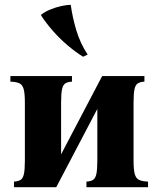

<svg xmlns="http://www.w3.org/2000/svg" viewBox="-20 -775 656 795"><path d="M533 -350V-110Q533 -73 538 -54.5Q543 -36 556 -30Q569 -24 593 -23V0H338V-23Q355 -24 365 -30Q375 -36 379 -54.5Q383 -73 383 -110V-324L213 0H38V-23Q55 -24 65 -30Q75 -36 79 -54.5Q83 -73 83 -110V-350Q83 -388 78 -406Q73 -424 60.5 -430Q48 -436 23 -437V-460H278V-437Q261 -436 251 -430Q241 -424 237 -406Q233 -388 233 -350V-136L403 -460H578V-437Q561 -436 551 -430Q541 -424 537 -406Q533 -388 533 -350ZM273 -755Q280 -703 296 -649.5Q312 -596 343 -549L324 -540Q292 -560 258.5 -588.5Q225 -617 196.5 -650Q168 -683 149 -713Q165 -726 188 -735.5Q211 -745 234 -750Q257 -755 273 -755Z"/></svg>

Font: Bona Nova
Style: Bold
Weight: 700
Designer: Mateusz Machalski
Foundry: Capitalics
Version: Version 4.001; ttfautohint (v1.8.3)